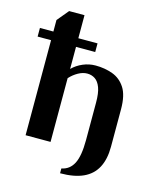

<svg xmlns="http://www.w3.org/2000/svg" viewBox="-129 -743 793 966"><g transform="rotate(15 268.0 -260.0)"><path d="M277 140V115Q319 107 339.5 67.5Q360 28 360 -55V-250Q360 -300 349.5 -328Q339 -356 321 -368Q303 -380 280 -380Q257 -380 233 -366.5Q209 -353 190 -332V0H60V-495H-10V-540H60V-600L110 -660H190V-540H290V-495H190V-380Q213 -403 244.5 -416.5Q276 -430 310 -430Q358 -430 399 -415Q440 -400 465 -361.5Q490 -323 490 -250V-55Q490 10 467 53.5Q444 97 397 118.5Q350 140 277 140Z"/></g></svg>

Font: El Messiri
Style: Regular
Weight: 400
Designer: Mohamed Gaber
Foundry: Kief Type Foundry
Version: Version 2.020